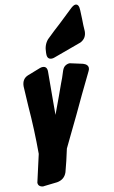

<svg xmlns="http://www.w3.org/2000/svg" viewBox="-110 -1111 680 1147"><g transform="rotate(-10 230.5 -538.0)"><path d="M238 -763Q211 -763 211 -795V-805Q211 -851 237 -881Q283 -926 319 -958Q360 -996 400 -1035Q421 -1056 434 -1056Q455 -1056 456 -1017L458 -964Q458 -928 461 -890Q461 -847 424 -828L254 -766Q246 -763 238 -763ZM57 -20Q44 -20 34.5 -27Q25 -34 25 -48Q25 -51 63 -216Q63 -360 51 -510L44 -628Q44 -675 83 -690Q122 -705 160 -720Q169 -723 176 -723Q203 -723 203 -690Q203 -549 202 -499V-428Q246 -546 268 -609L279 -638L293 -681Q300 -701 313 -709Q326 -717 339 -717Q343 -717 417 -700Q447 -691 447 -669Q447 -660 441 -649L378 -519Q326 -407 273 -299L234 -218Q218 -142 201 -80Q187 -38 142 -30L63 -21Z"/></g></svg>

Font: Bangerz
Style: Bold
Weight: 700
Designer: vernon adams
Foundry: Vernon Adams
Version: Version 2.10;February 7, 2025;FontCreator 13.0.0.2683 64-bit